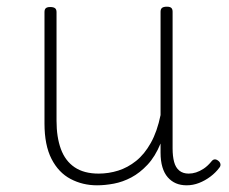

<svg xmlns="http://www.w3.org/2000/svg" viewBox="-20 -535 686 574"><path d="M270 19Q227 19 191 0Q155 -19 134 -60Q113 -101 113 -166V-499Q113 -507 117 -510.5Q121 -514 130 -514Q140 -514 144.5 -510.5Q149 -507 149 -499V-174Q149 -125 162 -89.5Q175 -54 203 -35Q231 -16 275 -16Q305 -16 333.5 -25Q362 -34 387 -54Q412 -74 431 -108Q450 -142 460 -191V-500Q460 -508 464.5 -511.5Q469 -515 479 -515Q488 -515 492 -511.5Q496 -508 496 -500V-91Q496 -68 500.5 -51Q505 -34 516 -25Q527 -16 544 -16Q555 -16 566 -19.5Q577 -23 588.5 -30.5Q600 -38 611 -51Q616 -58 621.5 -58.5Q627 -59 633 -54Q638 -50 639 -44.5Q640 -39 636 -34Q625 -19 609 -7Q593 5 575 12Q557 19 538 19Q520 19 506 13Q492 7 481.5 -5Q471 -17 465.5 -35.5Q460 -54 460 -79V-106Q444 -67 421 -42.5Q398 -18 372.5 -4.5Q347 9 320.5 14Q294 19 270 19Z"/></svg>

Font: Playwrite CL Thin
Style: Regular
Weight: 100
Designer: Veronika Burian, José Scaglione
Foundry: TypeTogether
Version: Version 1.002